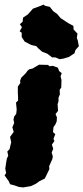

<svg xmlns="http://www.w3.org/2000/svg" viewBox="-28 -798 365 840"><path d="M-5 -60 -1 -87 2 -104 8 -117 4 -135 14 -146 21 -176 16 -199 32 -221 26 -241 34 -260 31 -275 34 -288 43 -300 45 -319 42 -349 51 -358V-374L50 -391V-419L61 -435L60 -445L65 -458L85 -478L92 -488L100 -495L114 -498L143 -515L182 -514L189 -508L203 -510L225 -502L231 -487L242 -478L237 -464L241 -448L240 -415L233 -405L234 -385L228 -371V-355L224 -342L226 -313L215 -299L221 -285L220 -267L214 -253L206 -242L204 -220L214 -211L206 -191L210 -181L199 -165L205 -147L198 -131L203 -114L201 -102L187 -71L188 -58L175 -31L168 -17L144 -5L129 6L108 16L74 22L55 20L35 13L16 8L11 -4L-8 -31L-1 -41ZM233 -539 214 -547H200L179 -563L156 -572L139 -587L131 -596L109 -601L80 -616L67 -636V-655L58 -661L68 -679L59 -692L71 -703L73 -721L94 -735L116 -760L146 -771L163 -778L168 -773L190 -768L205 -749L222 -737L237 -719L272 -696L293 -685L294 -669L311 -651L308 -632L312 -622L317 -596L302 -579L298 -565L274 -549L251 -542Z"/></svg>

Font: Winky Rough ExtraBold
Style: Italic
Weight: 800
Italic angle: -8.97852°
Designer: Simon Atzbach
Foundry: typofactur
Version: Version 1.206; ttfautohint (v1.8.4.7-5d5b)